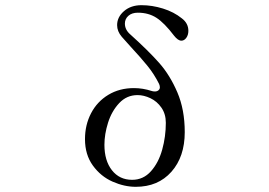

<svg xmlns="http://www.w3.org/2000/svg" viewBox="-20 -721 1040 741"><path d="M504 0Q590 0 641.5 -58Q693 -116 693 -211Q693 -298 664.5 -364.5Q636 -431 594.5 -478Q553 -525 483 -588Q462 -606 462 -630Q462 -648 475.5 -660Q489 -672 512 -672Q553 -672 583.5 -652.5Q614 -633 652 -583Q667 -564 680 -564Q691 -564 699 -575Q707 -586 707 -602Q707 -631 682 -650Q651 -675 609 -688Q567 -701 526 -701Q485 -701 458.5 -678Q432 -655 432 -624Q432 -600 450 -579L484 -541Q523 -499 549 -467Q575 -435 594 -397Q597 -390 597 -384Q597 -377 591.5 -372.5Q586 -368 578 -368Q570 -368 565 -370Q531 -381 497 -381Q441 -381 398 -355Q355 -329 331.5 -284Q308 -239 308 -184Q308 -124 338.5 -82Q369 -40 414.5 -20Q460 0 504 0ZM511 -354Q535 -354 560.5 -342Q586 -330 603 -305.5Q620 -281 620 -247Q620 -194 606 -143.5Q592 -93 562.5 -60Q533 -27 490 -27Q441 -27 412 -64Q383 -101 383 -162Q383 -203 397 -247.5Q411 -292 440 -323Q469 -354 511 -354Z"/></svg>

Font: Hina Mincho
Style: Regular
Weight: 400
Designer: satsuyako
Foundry: satsuyako
Version: Version 1.100